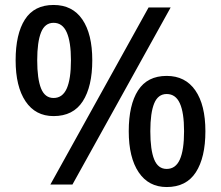

<svg xmlns="http://www.w3.org/2000/svg" viewBox="-20 -744 892 774"><path d="M196 -724Q272 -724 312 -665.5Q352 -607 352 -501Q352 -395 313.5 -335.5Q275 -276 196 -276Q123 -276 83 -335.5Q43 -395 43 -501Q43 -607 80.5 -665.5Q118 -724 196 -724ZM196 -652Q161 -652 145.5 -613.5Q130 -575 130 -501Q130 -426 145.5 -387.5Q161 -349 196 -349Q232 -349 249 -387Q266 -425 266 -501Q266 -575 249 -613.5Q232 -652 196 -652ZM668 -714 272 0H183L579 -714ZM652 -438Q727 -438 767.5 -379.5Q808 -321 808 -215Q808 -109 769.5 -49.5Q731 10 652 10Q579 10 539 -49.5Q499 -109 499 -215Q499 -321 536.5 -379.5Q574 -438 652 -438ZM652 -365Q617 -365 601.5 -327Q586 -289 586 -215Q586 -140 601.5 -101.5Q617 -63 652 -63Q688 -63 705 -101Q722 -139 722 -215Q722 -290 705 -327.5Q688 -365 652 -365Z"/></svg>

Font: Noto Sans Khmer Medium
Style: Regular
Weight: 500
Version: Version 2.003